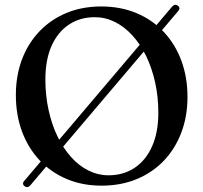

<svg xmlns="http://www.w3.org/2000/svg" viewBox="-20 -743 834 787"><path d="M80.5 20Q75 16 74.5 10Q74 4 79 -1L686 -716.5Q691 -722.5 697.2 -723.2Q703.5 -724 709.5 -719.5Q715 -715 715.5 -709.5Q716 -704 711.5 -699L104 17Q98.5 23 92.5 23.8Q86.5 24.5 80.5 20ZM395 -716.5Q474.5 -716.5 539.5 -689.2Q604.5 -662 651.2 -612.2Q698 -562.5 723.2 -494.8Q748.5 -427 748.5 -345.5Q748.5 -266 723.2 -199.5Q698 -133 651.5 -84.2Q605 -35.5 540.2 -8.8Q475.5 18 396.5 18Q318 18 253.5 -9.2Q189 -36.5 142.2 -86.2Q95.5 -136 70.2 -204Q45 -272 45 -353.5Q45 -433 70 -499.2Q95 -565.5 141.5 -614.2Q188 -663 252.2 -689.8Q316.5 -716.5 395 -716.5ZM629 -280.5Q629 -346.5 615.8 -405.8Q602.5 -465 578.8 -513.8Q555 -562.5 522.5 -598Q490 -633.5 451 -653Q412 -672.5 368.5 -672.5Q308 -672.5 262.2 -642Q216.5 -611.5 191.2 -554.5Q166 -497.5 166 -418Q166 -352 179 -292.5Q192 -233 215.5 -184.2Q239 -135.5 271.2 -99.5Q303.5 -63.5 342.5 -44Q381.5 -24.5 424.5 -24.5Q486 -24.5 532 -55.2Q578 -86 603.5 -143.5Q629 -201 629 -280.5Z"/></svg>

Font: Fraunces Wonky
Style: Regular
Weight: 400
Version: Version 1.000;[b76b70a41]